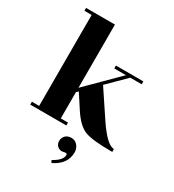

<svg xmlns="http://www.w3.org/2000/svg" viewBox="-213 -791 1045 1152"><g transform="rotate(30 309.0 -215.0)"><path d="M608 -20V0Q472 0 419.5 -19.5Q367 -39 316 -117L253 -214L240 -202V-20H290V0H40V-20H90V-650H40V-670H240V-232L449 -440H368V-460H558V-440H479L359 -321L479 -141Q560 -20 608 -20ZM368 144 344 148Q326 148 312.5 135.5Q299 123 299 101Q299 79 314 64Q329 49 355 49Q381 49 397.5 69Q414 89 414 115Q414 198 325 240L317 224Q379 190 379 154Q379 144 368 144Z"/></g></svg>

Font: Rozha One
Style: Regular
Weight: 400
Designer: Tim Donaldson, Indian Type Foundry
Foundry: Indian Type Foundry
Version: Version 1.301;PS 1.0;hotconv 1.0.78;makeotf.lib2.5.61930; tt